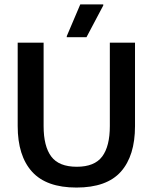

<svg xmlns="http://www.w3.org/2000/svg" viewBox="-20 -845 698 877"><path d="M329.2 11.7Q191.7 11.7 126.3 -60.8Q60.8 -133.3 60.8 -269.2V-650H179.2V-269.2Q179.2 -176.7 214.2 -130Q249.2 -83.3 330.8 -83.3Q411.7 -83.3 446.7 -130Q481.7 -176.7 481.7 -269.2V-650H596.7V-269.2Q596.7 -133.3 532.1 -60.8Q467.5 11.7 329.2 11.7ZM285 -675V-680L346.7 -825H451.7V-820L375 -675Z"/></svg>

Font: Familjen Grotesk GF Medium
Style: Regular
Weight: 500
Designer: Anders Wikstroem, Jonas Baeckman, Matilda Gysing, Kristian Moeller
Foundry: Familjen STHLM AB
Version: Version 2.000; Beta; Release 4; Build 6